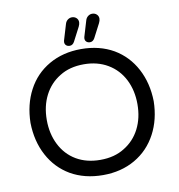

<svg xmlns="http://www.w3.org/2000/svg" viewBox="-94 -958 981 1055"><g transform="rotate(-10 396.5 -431.0)"><path d="M215.8 -34.2Q139.6 -79.1 97.2 -158.7Q54.7 -238.3 52.7 -340.8Q54.7 -443.4 96.7 -522.5Q138.7 -602.5 216.8 -647.5Q294.9 -692.4 396.5 -692.4Q499 -692.4 577.1 -647.5Q653.3 -602.5 695.8 -522.5Q738.3 -442.4 740.2 -340.8Q738.3 -239.3 696.3 -160.2Q653.3 -79.1 575.7 -34.2Q498 10.7 396.5 10.7Q293.9 10.7 215.8 -34.2ZM531.2 -109.4Q587.9 -143.6 618.7 -203.6Q649.4 -263.7 649.4 -340.8Q649.4 -417 619.1 -477.5Q587.9 -539.1 530.3 -573.2Q472.7 -607.4 396.5 -607.4Q317.4 -607.4 261.7 -572.3Q205.1 -538.1 174.3 -478Q143.6 -418 143.6 -340.8Q143.6 -264.6 173.8 -204.1Q205.1 -141.6 262.2 -107.9Q319.3 -74.2 396.5 -74.2Q475.6 -74.2 531.2 -109.4ZM311.5 -746.1Q311.5 -752 312.5 -753.9L338.9 -841.8Q342.8 -856.4 353.5 -864.7Q364.3 -873 377 -873Q391.6 -873 401.9 -863.8Q412.1 -854.5 412.1 -839.8Q412.1 -829.1 405.3 -815.4L365.2 -738.3Q355.5 -720.7 338.9 -720.7Q327.1 -720.7 319.3 -727.5Q311.5 -734.4 311.5 -746.1ZM424.8 -746.1Q424.8 -752 425.8 -753.9L452.1 -841.8Q456.1 -856.4 466.8 -864.7Q477.5 -873 490.2 -873Q504.9 -873 515.1 -863.8Q525.4 -854.5 525.4 -839.8Q525.4 -829.1 518.6 -815.4L478.5 -738.3Q468.8 -720.7 452.1 -720.7Q440.4 -720.7 432.6 -727.5Q424.8 -734.4 424.8 -746.1Z"/></g></svg>

Font: jf-openhuninn-2.1
Style: Regular
Weight: 400
Designer: [Kosugi Maru]
Designed by MOTOYA      

[Varela Round]
Joe Prince (Latin component); Avraham Cornfeld (Hebrew component)
Foundry: justfont Co., Ltd.
Version: 2.1